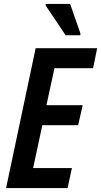

<svg xmlns="http://www.w3.org/2000/svg" viewBox="-20 -960 516 980"><path d="M11 0 162 -714H476L455 -612H258L217 -423H402L379 -321H196L149 -102H347L325 0ZM315 -780 213 -932V-940H338L390 -791V-780Z"/></svg>

Font: Noto Sans Condensed SemiBold
Style: Italic
Weight: 600
Width: 3
Italic angle: -12°
Designer: Monotype Design Team
Foundry: Monotype Imaging Inc.
Version: Version 2.013; ttfautohint (v1.8.4.7-5d5b)